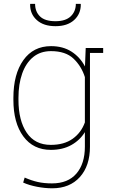

<svg xmlns="http://www.w3.org/2000/svg" viewBox="-20 -782 604 1015"><path d="M255.9 213.4Q217.3 213.4 175.5 205.3Q133.8 197.3 102.5 183.1L110.4 156.7Q146 172.4 179.2 179.9Q212.4 187.5 254.9 187.5Q339.4 187.5 384 135.5Q428.7 83.5 428.7 -6.8V-83.5Q402.3 -40.5 356.7 -15.1Q311 10.3 249 10.3Q155.8 10.3 103.3 -61Q50.8 -132.3 50.8 -254.4V-264.6Q50.8 -390.1 103.5 -464.1Q156.2 -538.1 250 -538.1Q312.5 -538.1 357.7 -509.3Q402.8 -480.5 429.2 -430.7L433.1 -528.3H525.4V-502H455.6V-6.8Q455.6 94.7 402.1 154.1Q348.6 213.4 255.9 213.4ZM248.5 -16.1Q318.8 -16.1 364 -48.3Q409.2 -80.6 428.7 -134.8V-374.5Q410.2 -432.6 368.4 -472.2Q326.7 -511.7 249.5 -511.7Q193.8 -511.7 155.5 -480.5Q117.2 -449.2 97.4 -393.6Q77.6 -337.9 77.6 -264.6V-254.4Q77.6 -145 121.1 -80.6Q164.6 -16.1 248.5 -16.1ZM273.4 -643.6Q210.4 -643.6 174.6 -675.8Q138.7 -708 139.2 -758.8L140.1 -761.7H165.5Q165.5 -720.7 191.4 -695.3Q217.3 -669.9 273.4 -669.9Q327.1 -669.9 354 -695.8Q380.9 -721.7 380.9 -761.7H406.2L407.2 -758.8Q407.2 -708 371.6 -675.8Q335.9 -643.6 273.4 -643.6Z"/></svg>

Font: Roboto Slab Thin
Style: Regular
Weight: 100
Designer: Google
Version: Version 2.000; ttfautohint (v1.8.1.43-b0c9)